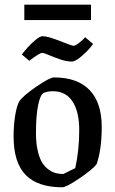

<svg xmlns="http://www.w3.org/2000/svg" viewBox="-20 -792 493 821"><path d="M84 -706.1V-772H369.1V-706.1ZM287.1 -528.8Q264.6 -528.8 237.3 -538.1Q210 -547.4 188.7 -556.6Q167.5 -565.9 160.2 -565.9Q149.9 -565.9 105 -532.2L73.2 -559.1Q85.4 -574.7 98.9 -589.8Q112.3 -605 131.6 -621.1Q150.9 -637.2 162.1 -637.2Q184.6 -637.2 236.1 -616.7Q287.6 -596.2 294.9 -596.2Q301.8 -596.2 318.4 -608.9Q335 -621.6 344.2 -632.8L377.9 -604Q363.3 -582.5 333.5 -555.7Q303.7 -528.8 287.1 -528.8ZM246.1 8.8Q141.6 8.8 89.8 -43.9Q38.1 -96.7 38.1 -209Q38.1 -255.4 44.7 -296.9Q51.3 -338.4 62 -357.9Q77.6 -381.8 135.3 -421.4Q192.9 -460.9 210.9 -460.9Q311.5 -460.9 363.3 -406.7Q415 -352.5 415 -249Q415 -152.8 393.1 -89.8Q377 -68.4 320.3 -29.8Q263.7 8.8 246.1 8.8ZM251 -47.9 301.8 -73.2Q318.8 -150.4 318.8 -235.8Q318.8 -314 290.3 -357.9Q261.7 -401.9 206.1 -401.9Q181.2 -401.9 166 -394Q151.9 -386.2 142.8 -341.3Q133.8 -296.4 133.8 -223.1Q133.8 -181.2 140.9 -149.4Q147.9 -117.7 159.2 -98.6Q170.4 -79.6 186.5 -67.9Q202.6 -56.2 218 -52Q233.4 -47.9 251 -47.9Z"/></svg>

Font: Grenze
Style: Regular
Weight: 400
Designer: Renata Polastri
Foundry: Omnibus-Type
Version: Version 1.002;PS 001.002;hotconv 1.0.88;makeotf.lib2.5.64775